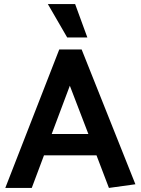

<svg xmlns="http://www.w3.org/2000/svg" viewBox="-20 -923 691 943"><path d="M215 -903H349L409 -739H310ZM323 -502 234 -265H414ZM381 -680 645 -18 515 0 454 -160H196L136 0H6L271 -680Z"/></svg>

Font: Palanquin Dark
Style: Regular
Weight: 400
Designer: Pria Ravichandran
Version: Version 1.001